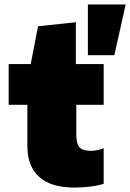

<svg xmlns="http://www.w3.org/2000/svg" viewBox="-20 -828 585 863"><path d="M313 15Q210 15 156.5 -32.5Q103 -80 103 -171V-357H19V-540H118L151 -710L321 -728V-540H446V-357H323V-223Q323 -181 337.5 -165.5Q352 -150 389 -150Q416 -150 446 -162V-2Q423 6 386.5 10.5Q350 15 313 15ZM375 -808H545L494 -580H375Z"/></svg>

Font: Plata Sans Black
Style: Regular
Weight: 900
Designer: Pablo Impallari, Andres Torresi, & Cristiano Sobral
Foundry: Pablo Impallari, Andres Torresi, & Cristiano Sobral
Version: Version 1.00;December 28, 2019;FontCreator 12.0.0.2547 64-bi